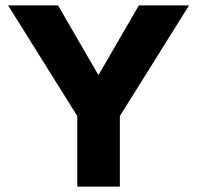

<svg xmlns="http://www.w3.org/2000/svg" viewBox="-20 -688 727 708"><path d="M265 0V-260L10 -668H194L343 -411L492 -668H677L422 -260V0Z"/></svg>

Font: Atkinson Hyperlegible Pro
Style: Bold
Weight: 700
Designer: Elliott Scott, Megan Eiswerth, Linus Boman, Theodore Petrosky, Jacob Perez
Foundry: Braille Institute
Version: Version 1.5.1